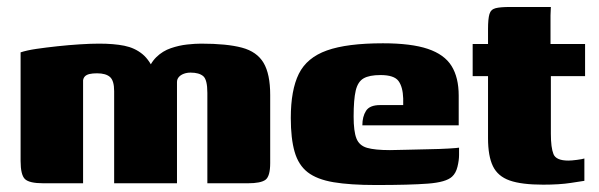

<svg xmlns="http://www.w3.org/2000/svg" viewBox="-20 -525 1716 550"><path d="M104 0Q64 0 51.5 -12Q39 -24 39 -64V-375Q57 -381 84.5 -385Q112 -389 144.5 -392.5Q177 -396 208.5 -398Q240 -400 264 -400Q306 -400 336 -394Q366 -388 388 -370Q410 -352 425 -314L401 -315Q410 -344 428 -361.5Q446 -379 469.5 -387Q493 -395 516 -397.5Q539 -400 556 -400Q630 -400 673 -388.5Q716 -377 735 -345Q754 -313 754 -253V-58Q754 -20 740.5 -10Q727 0 690 0H574Q574 -65 574 -129.5Q574 -194 574 -259Q574 -297 562 -307Q550 -317 526 -317Q515 -317 506 -313.5Q497 -310 492 -304Q487 -298 487 -290V0H307V-264Q307 -294 295 -304.5Q283 -315 258 -315Q245 -315 236.5 -313Q228 -311 223.5 -306.5Q219 -302 218 -295V0Z M1057 5Q983 5 935.5 -3Q888 -11 861.5 -31.5Q835 -52 824 -90Q813 -128 813 -187Q813 -267 836 -313.5Q859 -360 916.5 -380.5Q974 -401 1077 -401Q1158 -401 1205.5 -385Q1253 -369 1273.5 -336Q1294 -303 1294 -251V-166H1018Q1018 -191 1028.5 -207.5Q1039 -224 1069 -224H1135V-243Q1134 -276 1121.5 -293Q1109 -310 1070 -310Q1038 -310 1021.5 -300.5Q1005 -291 999 -265.5Q993 -240 993 -191Q993 -149 1001 -128.5Q1009 -108 1031.5 -101.5Q1054 -95 1097 -95Q1114 -95 1144.5 -96Q1175 -97 1207.5 -97.5Q1240 -98 1265 -99.5Q1290 -101 1295 -102V-81Q1295 -66 1290.5 -47.5Q1286 -29 1275 -19Q1258 -3 1206 1Q1154 5 1057 5Z M1536 4Q1474 4 1440 -8Q1406 -20 1392 -49Q1378 -78 1378 -129V-307H1334V-399H1378V-442Q1378 -471 1382 -484.5Q1386 -498 1399.5 -501.5Q1413 -505 1441 -505H1558Q1558 -500 1557.5 -494Q1557 -488 1557 -481V-399H1656V-307H1558V-142Q1558 -102 1565.5 -83.5Q1573 -65 1608 -65Q1617 -65 1632.5 -67Q1648 -69 1654 -71V-7Q1647 -6 1615 -1Q1583 4 1536 4Z"/></svg>

Font: Genos ExtraBold
Style: Regular
Weight: 800
Designer: Robert E. Leuschke
Foundry: Robert E. Leuschke
Version: Version 1.010